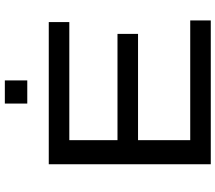

<svg xmlns="http://www.w3.org/2000/svg" viewBox="-70 -842 912 813"><g transform="rotate(-90 386.5 -436.0)"><path d="M97 0V-686H699V-599H199V-395H649V-308H199V-87H706V0ZM354 -777V-872H452V-777Z"/></g></svg>

Font: Archivo SemiExpanded
Style: Regular
Weight: 400
Width: 6
Designer: Hector Gatti
Foundry: Omnibus-Type
Version: Version 2.001